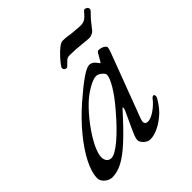

<svg xmlns="http://www.w3.org/2000/svg" viewBox="-176 -714 846 846"><g transform="rotate(-45 246.5 -291.5)"><path d="M45 14Q33 14 21 7.5Q9 1 1.5 -9Q-6 -19 -6 -30Q-6 -66 18 -113.5Q42 -161 85 -213.5Q128 -266 184 -315Q238 -362 272 -385.5Q306 -409 322 -409Q338 -409 350 -395Q364 -377 362.5 -378.5Q361 -380 362 -380Q364 -380 365.5 -381.5Q367 -383 368 -386Q382 -410 385 -415Q388 -420 385 -416Q391 -426 397 -426Q406 -426 415 -423Q424 -420 429.5 -415Q435 -410 435 -405Q435 -400 428 -380L316 -83Q303 -49 329 -49Q347 -49 372.5 -66.5Q398 -84 417 -109Q419 -111 421.5 -112.5Q424 -114 426 -114Q430 -114 431.5 -111.5Q433 -109 433 -103Q433 -96 419 -75.5Q405 -55 390 -40Q362 -14 333.5 0Q305 14 281 14Q271 14 261 8Q251 2 244.5 -7Q238 -16 238 -25Q238 -36 244 -48Q240 -39 243.5 -48Q247 -57 255.5 -76Q264 -95 274 -116Q284 -137 291 -153Q296 -164 295.5 -169.5Q295 -175 289 -168Q228 -100 184.5 -60Q141 -20 108 -3Q75 14 45 14ZM101 -49Q123 -49 166.5 -85.5Q210 -122 265 -187Q303 -231 325 -268Q347 -305 347 -323Q347 -331 334 -342Q328 -347 321 -350Q314 -353 309 -353Q291 -353 259.5 -335Q228 -317 202 -292Q169 -260 139 -220Q109 -180 90.5 -143Q72 -106 72 -83Q72 -68 80 -58.5Q88 -49 101 -49ZM243 -469Q236 -469 231.5 -473Q227 -477 227 -484Q227 -488 237 -501Q247 -514 261.5 -529.5Q276 -545 290.5 -556Q305 -567 314 -567Q331 -567 341 -565.5Q351 -564 365 -562Q382 -561 395 -559.5Q408 -558 421 -558Q441 -558 456 -573Q467 -584 472 -590.5Q477 -597 480 -597Q488 -597 493.5 -592.5Q499 -588 499 -580Q499 -577 493.5 -571Q488 -565 481 -558Q469 -546 458.5 -532Q448 -518 438 -506Q432 -499 422 -495.5Q412 -492 409 -492Q403 -492 390.5 -493Q378 -494 361.5 -496Q345 -498 326.5 -499Q308 -500 290 -500Q278 -500 270 -493Q262 -486 254 -477.5Q246 -469 243 -469Z"/></g></svg>

Font: EB Garamond
Style: Italic
Weight: 400
Italic angle: -17.2°
Designer: Georg Duffner and Octavio Pardo
Foundry: Georg Duffner
Version: Version 1.001